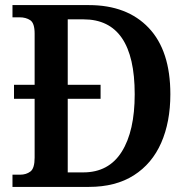

<svg xmlns="http://www.w3.org/2000/svg" viewBox="-20 -734 741 754"><path d="M29 0V-48H59Q83 -48 99.5 -60.5Q116 -73 116 -115V-346H35V-401H116V-602Q116 -643 99 -654.5Q82 -666 57 -666H29V-714H329Q479 -714 564 -624.5Q649 -535 649 -364Q649 -255 613 -173Q577 -91 505.5 -45.5Q434 0 329 0ZM307 -57Q407 -57 458 -138Q509 -219 509 -364Q509 -658 308 -658H246V-401H375V-346H246V-57Z"/></svg>

Font: Noto Serif Thai SemiCondensed SemiBold
Style: Regular
Weight: 600
Width: 4
Designer: Monotype Design Team
Foundry: Monotype Imaging Inc.
Version: Version 2.002; ttfautohint (v1.8.4.7-5d5b)